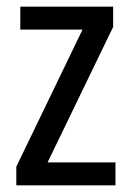

<svg xmlns="http://www.w3.org/2000/svg" viewBox="-20 -557 393 577"><path d="M327 0V-69H123L320 -476V-537H41V-468H228L29 -56V0Z"/></svg>

Font: Noto Sans Lao Looped Condensed
Style: Regular
Weight: 400
Width: 3
Designer: Mark Frömberg, Ben Mitchell
Foundry: The Fontpad Ltd
Version: Version 1.002